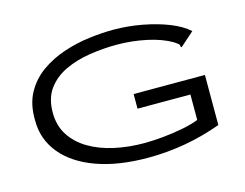

<svg xmlns="http://www.w3.org/2000/svg" viewBox="-90 -773 1181 926"><g transform="rotate(-15 500.0 -310.0)"><path d="M545 10Q396 10 288 -29Q180 -68 121.5 -139Q63 -210 63 -304Q61 -385 92 -441.5Q123 -498 175.5 -535Q228 -572 291.5 -593Q355 -614 419.5 -622Q484 -630 539 -630Q613 -630 684.5 -616.5Q756 -603 814 -580Q872 -557 907 -525L845 -470L837 -463L833 -468Q833 -477 828 -481Q823 -485 809 -495Q758 -525 685 -540.5Q612 -556 537 -556Q470 -556 402 -545.5Q334 -535 278.5 -509Q223 -483 189 -437Q155 -391 155 -319Q155 -254 186 -206Q217 -158 271 -126Q325 -94 395.5 -78.5Q466 -63 545 -63Q586 -63 638 -68Q690 -73 738.5 -82.5Q787 -92 819 -105V-232H555V-305H911V-55Q733 10 545 10Z"/></g></svg>

Font: Inconsolata UltraExpanded
Style: Regular
Weight: 400
Width: 9
Monospace: yes
Designer: Raph Levien, Cyreal, Brenton Simpson
Foundry: Raph Levien, Cyreal, Google
Version: Version 3.000; ttfautohint (v1.8.2.53-6de2)